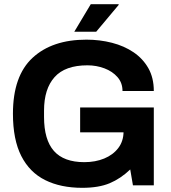

<svg xmlns="http://www.w3.org/2000/svg" viewBox="-20 -888 818 920"><path d="M374 12Q271 12 196.5 -25Q122 -62 82 -140.5Q42 -219 42 -343Q42 -524 136 -611Q230 -698 394 -698Q458 -698 516.5 -683Q575 -668 620 -637.5Q665 -607 691 -561Q717 -515 717 -452H567Q567 -491 543 -518.5Q519 -546 480.5 -560.5Q442 -575 399 -575Q292 -575 241.5 -518.5Q191 -462 191 -358V-328Q191 -218 238.5 -164.5Q286 -111 384 -111Q437 -111 479.5 -128.5Q522 -146 547 -179Q572 -212 572 -258V-298L634 -254H364V-373H717V0H617L604 -76Q558 -32 505.5 -10Q453 12 374 12ZM336 -736 415 -868H548L549 -865L441 -736Z"/></svg>

Font: Archivo VF Beta
Style: Regular
Weight: 400
Designer: Hector Gatti
Foundry: Omnibus-Type
Version: Version 1.002